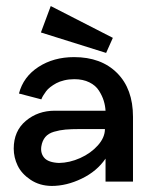

<svg xmlns="http://www.w3.org/2000/svg" viewBox="-20 -594 505 628"><path d="M349.1 -470.2 327.1 -420.9 113.8 -487.8 146 -574.2ZM222.2 -407.2Q311 -407.2 363 -355.2Q415 -303.2 415 -211.9V0H325.2V-75.2Q296.9 -33.7 247.3 -9.8Q197.8 14.2 148.9 14.2Q109.4 13.7 80.1 -5.9Q50.8 -25.4 37.8 -52.2Q24.9 -79.1 24.9 -107.9Q24.9 -165.5 64.5 -198.7Q104 -231.9 159.2 -231.9H325.2Q324.2 -248.5 319.3 -264.4Q314.5 -280.3 303.7 -297.4Q293 -314.5 272.2 -324.7Q251.5 -335 223.1 -335Q205.6 -335 190.2 -331.3Q174.8 -327.6 164.1 -321.8Q153.3 -315.9 144.5 -309.1Q135.7 -302.2 130.6 -295.2Q125.5 -288.1 121.8 -282.2Q118.2 -276.4 116.7 -272.5L115.2 -269L42 -288.1Q56.2 -342.8 105.7 -375Q155.3 -407.2 222.2 -407.2ZM172.9 -61Q207.5 -61.5 242.4 -77.1Q277.3 -92.8 300.3 -118.7Q323.2 -144.5 323.2 -171.9H243.2Q212.9 -171.9 194.1 -170.2Q175.3 -168.5 156.7 -163.1Q138.2 -157.7 128.2 -145.8Q118.2 -133.8 115.2 -115.2Q111.8 -92.8 125 -77.6Q138.2 -62.5 172.9 -61Z"/></svg>

Font: Neutral Grotesk
Style: Regular
Weight: 400
Designer: Nawras Khrais
Foundry: Nawras Khrais
Version: Version 1.000;PS 001.000;hotconv 1.0.88;makeotf.lib2.5.64775